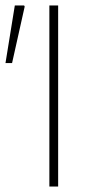

<svg xmlns="http://www.w3.org/2000/svg" viewBox="-40 -680 332 700"><path d="M140 0V-660H172V0ZM-20 -450 14 -660H48L50 -656L4 -450Z"/></svg>

Font: Source Sans 3
Style: Regular
Weight: 200
Designer: Paul D. Hunt
Foundry: Adobe
Version: Version 3.046;hotconv 1.0.118;makeotfexe 2.5.65603